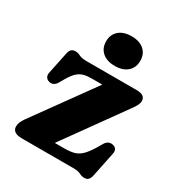

<svg xmlns="http://www.w3.org/2000/svg" viewBox="-168 -795 851 918"><g transform="rotate(30 257.5 -336.0)"><path d="M462.5 -386.5 201.5 -23 180 -60H280.5Q312.5 -60 334 -66Q355.5 -72 373.5 -89.2Q391.5 -106.5 412 -140L431 -172Q439 -185 449.5 -189.5Q460 -194 472 -191.5Q486 -188.5 491.8 -179Q497.5 -169.5 494.5 -155L466 -16.5Q462.5 -0.5 454.5 7Q446.5 14.5 433 14.5Q419 14.5 405.5 7.2Q392 0 363.5 0H82Q53 0 40.5 -9.8Q28 -19.5 28 -36Q28 -48 33 -60Q38 -72 49 -87.5L311 -450.5L336.5 -415H228Q201.5 -415 183.2 -410Q165 -405 150 -391.5Q135 -378 119 -351.5L99.5 -318Q92 -306 81.8 -301.2Q71.5 -296.5 59.5 -299.5Q46 -303 40 -313Q34 -323 37 -337.5L62 -458Q65.5 -474.5 73.5 -481.8Q81.5 -489 95 -489Q109.5 -489 123 -481.8Q136.5 -474.5 164 -474.5H439Q464.5 -474.5 476.5 -466.2Q488.5 -458 488.5 -441Q488.5 -430 482.5 -417.8Q476.5 -405.5 462.5 -386.5ZM292 -522Q248 -522 222.8 -544Q197.5 -566 197.5 -604Q197.5 -641.5 222.8 -663.5Q248 -685.5 292 -685.5Q336 -685.5 361 -663.5Q386 -641.5 386 -604Q386 -566.5 361 -544.2Q336 -522 292 -522Z"/></g></svg>

Font: Fraunces 28pt Soft Wonky
Style: Bold
Weight: 700
Version: Version 1.000;[b76b70a41]